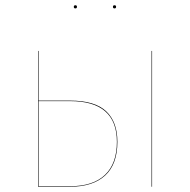

<svg xmlns="http://www.w3.org/2000/svg" viewBox="-20 -711 724 731"><path d="M427 -171Q427 -86 380.5 -43Q334 0 247 0H125V-517H127V-328H247Q341 -328 384 -287.5Q427 -247 427 -171ZM559 -517V0H557V-517ZM425 -171Q425 -326 247 -326H127V-2H247Q334 -2 379.5 -45Q425 -88 425 -171ZM273 -685Q273 -679 267 -679Q261 -679 261 -685Q261 -691 267 -691Q273 -691 273 -685ZM422 -685Q422 -679 416 -679Q410 -679 410 -685Q410 -691 416 -691Q422 -691 422 -685Z"/></svg>

Font: FiraGO Two
Style: Regular
Weight: 100
Designer: bBox Type
Foundry: bBox Type GmbH
Version: Version 1.001